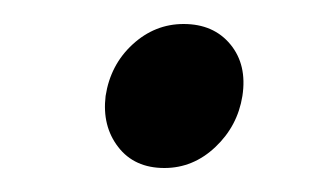

<svg xmlns="http://www.w3.org/2000/svg" viewBox="-20 -420 264 160"><path d="M117 -280Q92 -280 78.5 -297.5Q65 -315 68 -340Q72 -366 90.5 -383Q109 -400 133 -400Q158 -400 172 -383Q186 -366 182 -340Q178 -315 159.5 -297.5Q141 -280 117 -280Z"/></svg>

Font: Host Grotesk
Style: Italic
Weight: 400
Italic angle: -8°
Designer: Doğukan Karapınar based on Poppins by Indian Type Foundry, Jonny Pinhorn
Foundry: Element Type
Version: Version 1.001; ttfautohint (v1.8.4.7-5d5b)